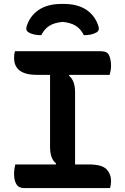

<svg xmlns="http://www.w3.org/2000/svg" viewBox="-20 -962 640 982"><path d="M543 0H103Q76 0 64 -19.5Q52 -39 52 -72Q52 -86 54 -99Q56 -112 58 -121H265L267 -126Q236 -149 236 -211V-579H169Q52 -579 52 -666Q52 -687 57 -700H497Q529 -700 538.5 -678Q548 -656 548 -624Q548 -614 546 -602.5Q544 -591 541 -579H335L333 -574Q364 -551 364 -489V-121H433Q501 -121 524.5 -96.5Q548 -72 548 -35Q548 -18 543 0ZM191 -782Q150 -782 125 -797Q110 -807 116 -826Q132 -880 177.5 -911Q223 -942 296 -942H304Q378 -942 423 -911Q468 -880 484 -826Q490 -807 475 -797Q450 -782 409 -782Q393 -814 367.5 -830Q342 -846 300 -850Q258 -846 232.5 -830Q207 -814 191 -782Z"/></svg>

Font: Recursive Mn Csl St SmB
Style: Regular
Weight: 600
Monospace: yes
Version: Version 1.079;hotconv 1.0.112;makeotfexe 2.5.65598; ttfautoh